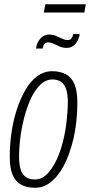

<svg xmlns="http://www.w3.org/2000/svg" viewBox="-20 -874 425 906"><path d="M145 12Q107 12 80 -2.5Q53 -17 39.5 -49Q26 -81 26 -134Q26 -190 34 -246.5Q42 -303 58 -353Q75 -406 99 -448Q123 -490 155.5 -514Q188 -538 226 -538Q264 -538 291 -523.5Q318 -509 331.5 -477Q345 -445 345 -390Q345 -333 337 -275.5Q329 -218 312 -168Q296 -116 271.5 -75.5Q247 -35 215.5 -11.5Q184 12 145 12ZM144 -27Q180 -27 209 -60Q238 -93 258 -145.5Q278 -198 288 -258Q292 -281 294.5 -304Q297 -327 298.5 -349.5Q300 -372 300 -392Q300 -430 292 -453.5Q284 -477 268 -488Q252 -499 227 -499Q194 -499 166.5 -470.5Q139 -442 119.5 -395Q100 -348 88 -293Q82 -267 78 -239.5Q74 -212 72 -185Q70 -158 70 -134Q70 -96 78 -72.5Q86 -49 103 -38Q120 -27 144 -27ZM150 -645Q153 -667 162.5 -681.5Q172 -696 184.5 -703.5Q197 -711 211 -711Q229 -711 244.5 -704.5Q260 -698 273.5 -691.5Q287 -685 299 -685Q312 -685 317.5 -693Q323 -701 326 -714H356Q353 -693 344 -678Q335 -663 322.5 -655.5Q310 -648 295 -648Q277 -648 261.5 -654.5Q246 -661 233 -667.5Q220 -674 207 -674Q195 -674 189.5 -666Q184 -658 181 -645ZM187 -815 194 -854H385L378 -815Z"/></svg>

Font: Archivo ExtraCondensed Thin
Style: Italic
Weight: 250
Width: 2
Italic angle: -10°
Designer: Hector Gatti
Foundry: Omnibus-Type
Version: Version 2.001